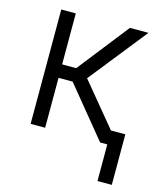

<svg xmlns="http://www.w3.org/2000/svg" viewBox="-106 -610 734 860"><g transform="rotate(15 261.0 -180.0)"><path d="M71.3 -530.3H138.7V-293.9H204.1L389.6 -530.3H475.6L262.7 -262.7L426.8 -64V-64.5H493.2V169.9H426.8V0H393.6L204.1 -231.4H138.7V0H71.3Z"/></g></svg>

Font: Pretendard Light
Style: Regular
Weight: 300
Designer: Base glyphs from Inter by Rasmus Andersson; Hangeul glyphs from Noto Sans CJK(Source Han Sans) by Jang Soo-young and Kan
Foundry: Kil Hyung-jin
Version: Version 1.309